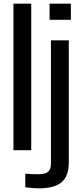

<svg xmlns="http://www.w3.org/2000/svg" viewBox="-20 -820 448 1048"><path d="M53.5 0V-800H150.5V0ZM250.5 -712V-800H367V-712ZM191 208Q175.5 208 154.8 206Q134 204 118 202V128.5Q131.5 129.5 151.8 130.2Q172 131 190.5 131Q226 131 242 117.8Q258 104.5 258 74.5V-600H355.5V65.5Q355.5 141.5 316.2 174.8Q277 208 191 208Z"/></svg>

Font: Big Shoulders Text Thin SemiBold
Style: Regular
Weight: 600
Version: Version 2.002